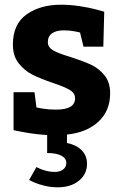

<svg xmlns="http://www.w3.org/2000/svg" viewBox="-20 -570 527 823"><path d="M267.1 6.8V43Q307.1 50.8 330.1 74Q353 97.2 353 131.8Q353 176.8 318.1 204.8Q283.2 232.9 227.1 232.9Q197.3 232.9 170.2 226.1Q143.1 219.2 126 211.7Q108.9 204.1 105 201.2L136.2 146Q139.2 147.9 150.6 153.1Q162.1 158.2 179.4 162.6Q196.8 167 213.9 167Q236.8 167 250.5 156.5Q264.2 146 264.2 128.9Q264.2 107.9 242.2 96.9Q220.2 85.9 182.1 85.9V8.8Q133.3 5.9 85.7 -2.7Q38.1 -11.2 38.1 -12.2V-174.8H127.9L136.2 -109.9Q136.2 -108.9 162.6 -104.5Q189 -100.1 220.2 -100.1Q302.2 -100.1 301.8 -148.9Q301.8 -170.9 278.8 -184.6Q255.9 -198.2 206.1 -214.8Q152.8 -232.9 118.9 -250Q85 -267.1 60.1 -298.6Q35.2 -330.1 35.2 -378.9Q35.2 -466.8 94 -508.3Q152.8 -549.8 241.2 -549.8Q281.2 -549.8 322.5 -543.5Q363.8 -537.1 391.8 -529.5Q419.9 -522 426.8 -520L422.9 -370.1H337.9L323.2 -430.2Q323.2 -431.2 301 -435.5Q278.8 -439.9 253.9 -439.9Q220.7 -439.9 202.9 -427Q185.1 -414.1 185.1 -389.2Q185.1 -367.2 208 -354Q231 -340.8 280.8 -326.2Q334 -309.1 368.4 -293.5Q402.8 -277.8 427.5 -247.8Q452.1 -217.8 452.1 -169.9Q452.1 -95.2 402.1 -48.6Q352.1 -2 267.1 6.8Z"/></svg>

Font: Kadwa
Style: Regular
Weight: 400
Designer: Sol Matas
Foundry: Sol Matas
Version: Version 1.000;PS 001.000;hotconv 1.0.70;makeotf.lib2.5.58329